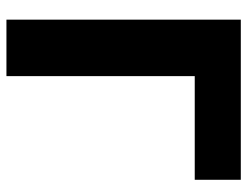

<svg xmlns="http://www.w3.org/2000/svg" viewBox="-106 -662 768 596"><g transform="rotate(90 278.0 -364.0)"><path d="M538.1 -727.5V-584.5H216.3V0H41V-727.5Z"/></g></svg>

Font: Inter Tight ExtraBold
Style: Regular
Weight: 800
Designer: Rasmus Andersson
Foundry: rsms
Version: Version 3.004; ttfautohint (v1.8.4.7-5d5b)